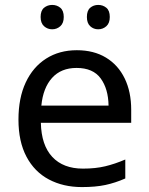

<svg xmlns="http://www.w3.org/2000/svg" viewBox="-20 -750 604 780"><path d="M292 -546Q361 -546 410.5 -516Q460 -486 486.5 -431.5Q513 -377 513 -304V-251H146Q148 -160 192.5 -112.5Q237 -65 317 -65Q368 -65 407.5 -74.5Q447 -84 489 -102V-25Q448 -7 408 1.5Q368 10 313 10Q237 10 178.5 -21Q120 -52 87.5 -113.5Q55 -175 55 -264Q55 -352 84.5 -415Q114 -478 167.5 -512Q221 -546 292 -546ZM291 -474Q228 -474 191.5 -433.5Q155 -393 148 -321H421Q420 -389 389 -431.5Q358 -474 291 -474ZM145 -681Q145 -707 159 -718.5Q173 -730 192 -730Q211 -730 225 -718.5Q239 -707 239 -681Q239 -656 225 -643.5Q211 -631 192 -631Q173 -631 159 -643.5Q145 -656 145 -681ZM333 -681Q333 -707 346.5 -718.5Q360 -730 379 -730Q398 -730 412 -718.5Q426 -707 426 -681Q426 -656 412 -643.5Q398 -631 379 -631Q360 -631 346.5 -643.5Q333 -656 333 -681Z"/></svg>

Font: Noto Sans Hebrew Droid SemiBold
Style: Regular
Weight: 600
Designer: Monotype Design Team
Foundry: Monotype Imaging Inc.
Version: Version 1.100; ttfautohint (v1.8.4.7-5d5b)